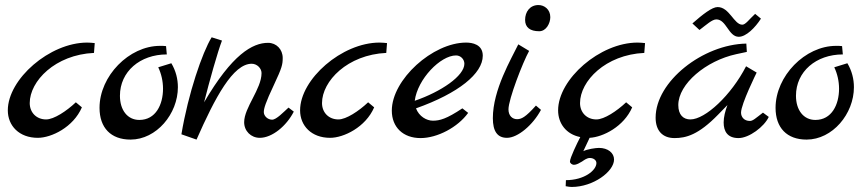

<svg xmlns="http://www.w3.org/2000/svg" viewBox="-20 -548 3419 762"><path d="M281 -142C244 -107 194 -74 163 -74C125 -74 98 -101 98 -139C98 -226 199 -331 353 -338L356 -377C346 -378 336 -379 326 -379C177 -379 11 -234 11 -110C11 -49 56 -1 130 -1C184 -1 271 -43 305 -122Z M660 -297 608 -281C620 -256 627 -226 627 -196C627 -133 598 -72 533 -72C486 -72 456 -111 456 -168C456 -264 536 -332 642 -332L639 -365C632 -366 623 -366 615 -366C492 -366 375 -246 375 -120C375 -41 420 6 498 6C601 6 686 -96 686 -202C686 -234 678 -267 660 -297Z M1125 -121C1105 -103 1077 -73 1060 -73C1042 -73 1027 -88 1027 -103C1027 -117 1033 -139 1068 -213C1099 -279 1102 -292 1102 -318C1102 -352 1077 -378 1044 -378C982 -378 901 -332 790 -142C810 -222 844 -343 861 -387L820 -400C783 -340 727 -177 700 -15L760 6C834 -162 905 -295 979 -295C1000 -295 1018 -277 1018 -258C1018 -195 949 -121 949 -63C949 -28 976 -1 1011 -1C1060 -1 1117 -48 1146 -105Z M1441 -142C1404 -107 1354 -74 1323 -74C1285 -74 1258 -101 1258 -139C1258 -226 1359 -331 1513 -338L1516 -377C1506 -378 1496 -379 1486 -379C1337 -379 1171 -234 1171 -110C1171 -49 1216 -1 1290 -1C1344 -1 1431 -43 1465 -122Z M1815 -118C1752 -76 1725 -69 1698 -69C1673 -69 1643 -86 1631 -118C1800 -178 1896 -256 1896 -327C1896 -372 1854 -379 1830 -379C1697 -379 1535 -232 1535 -109C1535 -43 1580 0 1649 0C1716 0 1797 -43 1838 -100ZM1626 -148C1637 -234 1728 -328 1790 -328C1808 -328 1823 -313 1823 -295C1823 -247 1731 -184 1626 -148Z M2120 -424C2148 -424 2164 -456 2164 -480C2164 -511 2140 -528 2117 -528C2083 -528 2064 -501 2064 -469C2064 -439 2084 -424 2120 -424ZM2107 -129C2065 -82 2049 -75 2032 -75C2014 -75 1998 -88 1998 -114C1998 -154 2055 -301 2080 -346L2037 -372C2009 -314 1936 -192 1936 -79C1936 -27 1954 -1 1992 -1C2035 -1 2095 -52 2127 -112Z M2357 39C2344 39 2310 44 2295 52L2320 -1C2374 -4 2456 -46 2489 -122L2465 -142C2428 -107 2378 -74 2347 -74C2309 -74 2282 -101 2282 -139C2282 -226 2383 -331 2537 -338L2540 -377C2530 -378 2520 -379 2510 -379C2361 -379 2195 -234 2195 -110C2195 -58 2227 -15 2283 -4C2270 21 2242 79 2242 93C2242 101 2252 106 2257 106C2270 106 2279 99 2290 93C2299 87 2309 79 2321 79C2336 79 2347 88 2347 99C2347 128 2299 167 2226 167L2225 191C2234 193 2244 194 2249 194C2334 194 2417 133 2417 85C2417 59 2393 39 2357 39Z M3008 -101C2978 -78 2968 -68 2956 -68C2933 -68 2921 -84 2921 -101C2921 -135 2983 -260 2983 -260L2941 -285C2882 -170 2779 -74 2720 -74C2692 -74 2672 -92 2672 -131C2672 -215 2782 -307 2902 -333L2944 -342L2942 -375C2770 -372 2582 -225 2582 -81C2582 -30 2609 0 2657 0C2703 0 2752 -13 2830 -93L2867 -131C2858 -107 2852 -83 2852 -62C2852 -27 2867 0 2911 0C2953 0 3013 -45 3031 -84ZM2977 -493C2953 -471 2939 -450 2926 -450C2893 -450 2875 -520 2828 -520C2806 -520 2769 -491 2728 -455L2756 -429C2784 -450 2806 -471 2823 -471C2863 -471 2871 -402 2912 -402C2941 -402 2977 -438 3000 -474Z M3343 -297 3291 -281C3303 -256 3310 -226 3310 -196C3310 -133 3281 -72 3216 -72C3169 -72 3139 -111 3139 -168C3139 -264 3219 -332 3325 -332L3322 -365C3315 -366 3306 -366 3298 -366C3175 -366 3058 -246 3058 -120C3058 -41 3103 6 3181 6C3284 6 3369 -96 3369 -202C3369 -234 3361 -267 3343 -297Z"/></svg>

Font: Marck Script
Style: Regular
Weight: 400
Designer: Denis Masharov, Marck Fogel
Foundry: Denis Masharov
Version: Version 1.002